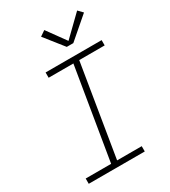

<svg xmlns="http://www.w3.org/2000/svg" viewBox="-230 -1083 1060 1196"><g transform="rotate(-30 300.0 -485.5)"><path d="M46 0V-38H229L338 -697H160V-735H563V-697H380L272 -38H449V0ZM354 -807 247 -942 285 -968 382 -834 523 -971 554 -939 401 -807Z"/></g></svg>

Font: Iosevka SS04 XLt Ex Obl
Style: Regular
Weight: 200
Width: 7
Italic angle: -9°
Monospace: yes
Designer: Belleve Invis
Foundry: Belleve Invis
Version: Version 19.0.0; ttfautohint (v1.8.4)